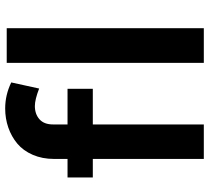

<svg xmlns="http://www.w3.org/2000/svg" viewBox="-52 -736 788 723"><g transform="rotate(-90 341.5 -374.0)"><path d="M105 -564Q105 -608.4 120.6 -644.3Q136.2 -680.2 162.8 -702.4Q189.5 -724.6 223.4 -736.3Q257.3 -748 294.9 -748Q346.2 -748 393.1 -725.1L370.1 -620.1Q328.6 -636.2 304.2 -636.2Q273.9 -636.2 254.4 -618.9Q234.9 -601.6 234.9 -567.9V-513.2H369.1V-418H234.9V0H105V-418H35.2V-513.2H105ZM466.8 -742.2H597.2V0H466.8Z"/></g></svg>

Font: Montserrat-Arabic Medium
Style: Regular
Weight: 500
Designer: Mohamed Gaber
Foundry: Kief Type Foundry
Version: Version 5.008;PS 005.008;hotconv 1.0.88;makeotf.lib2.5.64775